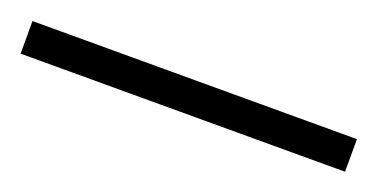

<svg xmlns="http://www.w3.org/2000/svg" viewBox="-24 -901 468 238"><g transform="rotate(20 210.0 -781.5)"><path d="M-4 -760V-803H424V-760Z"/></g></svg>

Font: Noto Serif Armenian SemiCondensed ExtraLight
Style: Regular
Weight: 200
Width: 4
Designer: Monotype Design Team
Foundry: Monotype Imaging Inc.
Version: Version 2.008; ttfautohint (v1.8.4.7-5d5b)